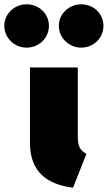

<svg xmlns="http://www.w3.org/2000/svg" viewBox="-114 -849 500 891"><path d="M9 -829C-47 -829 -94 -785 -94 -729C-94 -673 -47 -628 9 -628C68 -628 113 -673 113 -729C113 -785 68 -829 9 -829ZM263 -829C206 -829 159 -785 159 -729C159 -673 206 -628 263 -628C321 -628 366 -673 366 -729C366 -785 321 -829 263 -829ZM247 -536H25V-186C25 -53 103 7 225 22L287 -135C256 -152 247 -172 247 -216Z"/></svg>

Font: Fira Sans Ultra
Style: Regular
Weight: 950
Designer: Carrois Corporate & Edenspiekermann AG
Foundry: Carrois Corporate GbR & Edenspiekermann AG
Version: Version 4.203;PS 004.203;hotconv 1.0.88;makeotf.lib2.5.64775